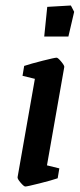

<svg xmlns="http://www.w3.org/2000/svg" viewBox="-20 -670 290 699"><path d="M44 -25 107 -383 62 -394 68 -430Q92 -438 135.5 -449Q179 -460 186 -460Q191 -460 203 -445.5Q215 -431 214 -426L151 -68L196 -57L190 -21Q170 -14 124.5 -2.5Q79 9 72 9Q67 9 55 -5Q43 -19 44 -25ZM152 -645 238 -650 250 -627 229 -537H141Z"/></svg>

Font: Grenze Medium
Style: Italic
Weight: 500
Italic angle: -10°
Designer: Renata Polastri
Foundry: Omnibus-Type
Version: Version 1.002; ttfautohint (v1.8)